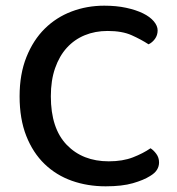

<svg xmlns="http://www.w3.org/2000/svg" viewBox="-20 -642 623 676"><path d="M535 -535Q535 -518 525.5 -505Q516 -492 503 -486Q477 -503 443.5 -518Q410 -533 359 -533Q315 -533 278.5 -518Q242 -503 215.5 -474Q189 -445 174 -402Q159 -359 159 -303Q159 -190 215 -132Q271 -74 363 -74Q412 -74 448 -88Q484 -102 510 -120Q521 -113 530.5 -100Q540 -87 540 -70Q540 -56 532.5 -44Q525 -32 508 -22Q486 -8 448 3Q410 14 352 14Q288 14 233 -5.5Q178 -25 137 -64.5Q96 -104 72.5 -163.5Q49 -223 49 -303Q49 -381 73 -441Q97 -501 137.5 -541Q178 -581 232 -601.5Q286 -622 347 -622Q390 -622 424.5 -614.5Q459 -607 483.5 -595Q508 -583 521.5 -567Q535 -551 535 -535Z"/></svg>

Font: Baloo Bhaina 2 Medium
Style: Regular
Weight: 500
Designer: Yesha Goshar, Manish Minz, Shuchita Grover and Ek Type
Foundry: Ek Type
Version: Version 1.640;hotconv 1.0.111;makeotfexe 2.5.65597; ttfautoh